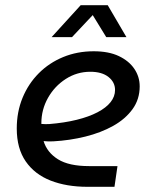

<svg xmlns="http://www.w3.org/2000/svg" viewBox="-20 -720 585 740"><path d="M317 0Q236.6 0 175.3 -23.9Q114 -47.8 79.3 -97.7Q44.6 -147.6 44.6 -224.6Q44.6 -288.8 66.9 -343Q89.2 -397.2 129.3 -437.5Q169.4 -477.8 223.5 -500.1Q277.6 -522.4 341.2 -522.4Q399 -522.4 438.1 -503.8Q477.2 -485.2 497.8 -454.6Q518.4 -424 518.4 -387.2Q518.4 -337.2 490.7 -299.1Q463 -261 416.1 -234.8Q369.2 -208.6 309.4 -193.7Q249.6 -178.8 185 -175.2Q174.4 -174.6 165.4 -175Q156.4 -175.4 148 -176.2Q161.4 -132.4 203.5 -106.1Q245.6 -79.8 323.4 -79.8H432.8L421.2 0ZM139.4 -242.4Q146.2 -242 153.7 -241.6Q161.2 -241.2 169.2 -241.8Q228.6 -246.6 275.7 -258.3Q322.8 -270 355.9 -287.3Q389 -304.6 406.2 -326.3Q423.4 -348 423.4 -373.2Q423.4 -403.2 398.1 -423.3Q372.8 -443.4 328 -443.4Q276.6 -443.4 233.5 -415.7Q190.4 -388 165 -342.9Q139.6 -297.8 139.4 -245.6Q139.4 -244.6 139.4 -244.2Q139.4 -243.8 139.4 -242.4ZM179 -577 291 -700H395.2L467.2 -577H389.4L337.4 -661.8L257.6 -577Z"/></svg>

Font: MuseoModerno Thin
Style: Italic
Weight: 100
Italic angle: -9°
Designer: Pablo Cosgaya, Héctor Gatti, Marcela Romero, and the Authors of The MuseoModerno Project.
Foundry: Omnibus-Type Team
Version: Version 1.003